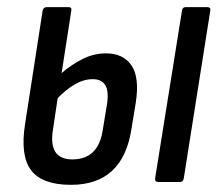

<svg xmlns="http://www.w3.org/2000/svg" viewBox="-20 -508 614 536"><path d="M178 8Q98 8 67 -32.5Q36 -73 50 -162L99 -478Q101 -488 110 -488H172Q181 -488 179 -478L152 -304Q180 -328 211 -343.5Q242 -359 276 -359Q324 -359 347 -325.5Q370 -292 359 -221L347 -148Q323 8 178 8ZM128 -147Q114 -63 182 -63Q255 -63 267 -146L279 -219Q284 -255 273.5 -271Q263 -287 239 -287Q214 -287 189 -272.5Q164 -258 141 -234ZM422 0Q412 0 413 -10L488 -478Q489 -488 498 -488H559Q569 -488 567 -478L493 -10Q491 0 483 0Z"/></svg>

Font: Sofia Sans Condensed Medium
Style: Italic
Weight: 500
Italic angle: -9°
Designer: Botio Nikoltchev, Ani Petrova
Foundry: lettersoup
Version: Version 4.101; ttfautohint (v1.8.4.7-5d5b)